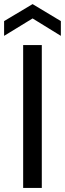

<svg xmlns="http://www.w3.org/2000/svg" viewBox="-36 -917 317 937"><path d="M77 -697V0H168V-697ZM261 -742V-814L123 -897L-16 -814V-742L123 -827Z"/></svg>

Font: Poppins
Style: Regular
Weight: 400
Designer: Ninad Kale (Devanagari), Jonny Pinhorn (Latin)
Foundry: Indian Type Foundry
Version: 4.004